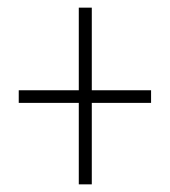

<svg xmlns="http://www.w3.org/2000/svg" viewBox="-20 -604 445 502"><path d="M220 -368H375V-335H220V-122H186V-335H29V-368H186V-584H220Z"/></svg>

Font: Noto Sans Lao Looped ExtraCondensed ExtraLight
Style: Regular
Weight: 200
Width: 2
Designer: Mark Frömberg, Ben Mitchell
Foundry: The Fontpad Ltd
Version: Version 1.002; ttfautohint (v1.8.4.7-5d5b)